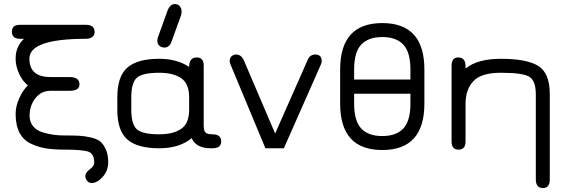

<svg xmlns="http://www.w3.org/2000/svg" viewBox="-20 -746 2855 966"><path d="M302.7 -64.5C284.5 -64.5 266.9 -65.6 250 -67.9C233.1 -70.1 214.7 -74.2 194.8 -80.1C175 -85.9 159 -96 147 -110.4C134.9 -124.7 128.9 -142.3 128.9 -163.1C128.9 -197.6 138.7 -227.2 158.2 -252C177.7 -276.7 202.8 -289.1 233.4 -289.1H329.1C363 -289.1 379.9 -299.8 379.9 -321.3C379.9 -346 363 -358.4 329.1 -358.4H233.4C163.1 -358.4 127.9 -389.3 127.9 -451.2C127.9 -517.6 223 -550.8 413.1 -550.8C426.1 -550.8 436.5 -553.9 444.3 -560.1C452.1 -566.2 456.1 -574.5 456.1 -585C456.1 -609 441.7 -621.1 413.1 -621.1H80.1C53.4 -621.1 40 -609.7 40 -586.9C40 -562.8 53.4 -550.8 80.1 -550.8H100.6C72.6 -524.7 58.6 -491.5 58.6 -451.2C58.6 -425.1 64.6 -399.4 76.7 -374C88.7 -348.6 103.2 -329.4 120.1 -316.4C103.8 -300.8 89.5 -279.5 77.1 -252.4C64.8 -225.4 58.6 -198.9 58.6 -172.9C58.6 -134.4 65.3 -102.7 78.6 -77.6C92 -52.6 111.3 -34.2 136.7 -22.5C162.1 -10.7 187.7 -2.9 213.4 1C239.1 4.9 269.9 6.8 305.7 6.8C368.8 6.8 409.3 10.6 427.2 18.1C445.1 25.6 454.1 44.3 454.1 74.2C454.1 84 446.6 94.6 431.6 106C416.7 117.4 409.2 128.6 409.2 139.6C409.2 148.8 412.3 156.9 418.5 164.1C424.6 171.2 432.3 174.8 441.4 174.8C459.6 174.8 478 164.6 496.6 144C515.1 123.5 524.4 99 524.4 70.3C524.4 45.6 520.7 24.6 513.2 7.3C505.7 -9.9 496.6 -23.3 485.8 -32.7C475.1 -42.2 459.1 -49.3 438 -54.2C416.8 -59.1 397 -62 378.4 -63C359.9 -64 334.6 -64.5 302.7 -64.5Z M860.4 -725.6C844.1 -725.6 831.7 -714.8 823.2 -693.4L775.4 -560.5C772.8 -553.4 771.5 -546.9 771.5 -541C771.5 -530.6 774.9 -522.3 781.7 -516.1C788.6 -509.9 796.9 -506.8 806.6 -506.8C824.2 -506.8 836.3 -516.6 842.8 -536.1L890.6 -668C892.6 -674.5 893.6 -681.3 893.6 -688.5C893.6 -698.9 890.5 -707.7 884.3 -714.8C878.1 -722 870.1 -725.6 860.4 -725.6ZM1048.8 0C1078.1 0 1092.8 -11.4 1092.8 -34.2C1092.8 -58.3 1078.1 -70.3 1048.8 -70.3C1031.2 -70.3 1019.5 -73.4 1013.7 -79.6C1007.8 -85.8 1004.9 -97.7 1004.9 -115.2V-416C1004.9 -443.4 993.2 -457 969.7 -457C944.3 -457 931.6 -441.1 931.6 -409.2C891.3 -436.5 841.1 -450.2 781.2 -450.2C708.3 -450.2 654.9 -435.5 621.1 -406.2C587.2 -377 570.3 -327.1 570.3 -256.8V-193.4C570.3 -123 587.2 -73.2 621.1 -43.9C654.9 -14.6 708.3 0 781.2 0C849 0 903.3 -16.9 944.3 -50.8C958.7 -16.9 991.2 0 1042 0ZM781.2 -379.9C828.1 -379.9 864.9 -370.8 891.6 -352.5C918.3 -334.3 931.6 -302.4 931.6 -256.8V-193.4C931.6 -147.8 918.3 -115.9 891.6 -97.7C864.9 -79.4 828.1 -70.3 781.2 -70.3C725.9 -70.3 688.6 -78.5 669.4 -94.7C650.2 -111 640.6 -143.9 640.6 -193.4V-256.8C640.6 -306.3 650.2 -339.2 669.4 -355.5C688.6 -371.7 725.9 -379.9 781.2 -379.9Z M1315.4 0H1408.2L1594.7 -421.9C1597.3 -427.7 1598.6 -433.6 1598.6 -439.5C1598.6 -460.9 1587.6 -471.7 1565.4 -471.7C1548.5 -471.7 1536.1 -462.9 1528.3 -445.3L1364.3 -74.2L1206.1 -444.3C1196.9 -462.6 1184.6 -471.7 1168.9 -471.7C1160.5 -471.7 1152.8 -469.1 1146 -463.9C1139.2 -458.7 1135.7 -450.2 1135.7 -438.5C1135.7 -433.9 1137 -428.4 1139.6 -421.9Z M1903.3 -559.6C1950.2 -559.6 1985.5 -546.9 2009.3 -521.5C2033 -496.1 2044.9 -454.4 2044.9 -396.5V-345.7H1761.7V-396.5C1761.7 -454.4 1773.6 -496.1 1797.4 -521.5C1821.1 -546.9 1856.4 -559.6 1903.3 -559.6ZM1903.3 8.8C2044.6 8.8 2115.2 -69 2115.2 -224.6V-396.5C2115.2 -552.1 2044.6 -629.9 1903.3 -629.9C1762 -629.9 1691.4 -552.1 1691.4 -396.5V-224.6C1691.4 -69 1762 8.8 1903.3 8.8ZM2044.9 -224.6C2044.9 -166.7 2033 -125 2009.3 -99.6C1985.5 -74.2 1950.2 -61.5 1903.3 -61.5C1856.4 -61.5 1821.1 -74.2 1797.4 -99.6C1773.6 -125 1761.7 -166.7 1761.7 -224.6V-274.4H2044.9Z M2500 -379.9C2571.6 -379.9 2618.8 -373.5 2641.6 -360.8C2664.4 -348.1 2675.8 -318 2675.8 -270.5V156.2C2675.8 185.5 2687.8 200.2 2711.9 200.2C2734.7 200.2 2746.1 185.5 2746.1 156.2V-273.4C2746.1 -343.1 2726.9 -390 2688.5 -414.1C2650.1 -438.2 2587.2 -450.2 2500 -450.2C2421.9 -450.2 2362.6 -433.9 2322.3 -401.4V-412.1C2322.3 -442.1 2309.9 -457 2285.2 -457C2263 -457 2252 -443 2252 -415V-34.2C2252 -6.8 2263.7 6.8 2287.1 6.8C2310.5 6.8 2322.3 -6.8 2322.3 -34.2V-223.6C2322.3 -271.2 2335.3 -309.1 2361.3 -337.4C2387.4 -365.7 2433.6 -379.9 2500 -379.9Z"/></svg>

Font: Jura
Style: DemiBold
Weight: 600
Version: Version 2.5.1